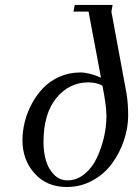

<svg xmlns="http://www.w3.org/2000/svg" viewBox="-20 -749 548 776"><path d="M70.8 -182.1Q70.8 -218.8 80.1 -256.3Q89.4 -293.9 108.6 -329.8Q127.9 -365.7 155 -393.8Q182.1 -421.9 220.7 -439Q259.3 -456.1 304.2 -456.1Q340.8 -456.1 388.2 -435.1L337.9 -702.1H276.9L282.2 -729H435.1L430.2 -702.1L491.2 -372.1Q498 -331.5 498 -282.2Q498 -231.9 480.7 -180.9Q463.4 -129.9 432.6 -87.9Q401.9 -45.9 354 -19.5Q306.2 6.8 250 6.8Q168.9 6.8 119.9 -47.9Q70.8 -102.5 70.8 -182.1ZM155.8 -174.8Q155.8 -134.8 165.5 -100.8Q175.3 -66.9 198 -43.5Q220.7 -20 252.9 -20Q290 -20 321 -45.2Q352.1 -70.3 370.8 -109.6Q389.6 -148.9 399.9 -193.1Q410.2 -237.3 410.2 -278.8Q410.2 -322.3 394 -402.8Q370.1 -416 336.9 -416Q259.8 -416 207.8 -352.8Q155.8 -289.6 155.8 -174.8Z"/></svg>

Font: Dehuti Alt
Style: Bold-Italic
Weight: 700
Version: Version 1.2